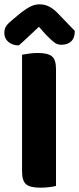

<svg xmlns="http://www.w3.org/2000/svg" viewBox="-32 -861 366 888"><path d="M154 7Q107 7 88.5 -9Q70 -25 70 -67V-608Q81 -610 101.5 -613Q122 -616 143 -616Q188 -616 207.5 -601Q227 -586 227 -542V-1Q216 2 196 4.5Q176 7 154 7ZM148 -737Q125 -716 101.5 -693.5Q78 -671 55 -651Q26 -651 7 -667Q-12 -683 -12 -708Q-12 -728 -2.5 -741.5Q7 -755 31 -774L66 -803Q92 -823 111.5 -832Q131 -841 150 -841Q174 -841 193.5 -831.5Q213 -822 233 -802L314 -718Q314 -686 297.5 -670Q281 -654 252 -654Q233 -654 218 -665.5Q203 -677 180 -701Z"/></svg>

Font: Baloo Chettan 2
Style: Bold
Weight: 700
Designer: Maithili Shingre, Unnati Kotecha and Ek Type
Foundry: Ek Type
Version: Version 1.640;hotconv 1.0.111;makeotfexe 2.5.65597; ttfautoh